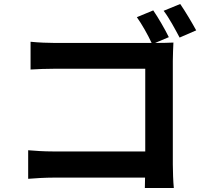

<svg xmlns="http://www.w3.org/2000/svg" viewBox="-20 -887 1040 961"><path d="M882 -867 799 -833C827 -797 857 -740 879 -699L962 -735C943 -770 907 -831 882 -867ZM121 -135V8C153 5 210 2 249 2H706L705 54H850C847 24 845 -29 845 -64V-582C845 -611 847 -651 848 -674C831 -673 790 -672 760 -672H756L825 -701C807 -738 772 -799 747 -835L665 -801C690 -766 720 -713 739 -672H257C222 -672 171 -674 133 -678V-539C161 -541 215 -543 257 -543H707V-129H245C200 -129 155 -132 121 -135Z"/></svg>

Font: Noto Sans JP
Style: Bold
Weight: 700
Designer: Ryoko NISHIZUKA 西塚涼子 (kana, bopomofo & ideographs); Paul D. Hunt (Latin, Greek & Cyrillic); Sandoll Communications 산돌커뮤니
Foundry: Adobe
Version: Version 2.004;hotconv 1.0.118;makeotfexe 2.5.65603